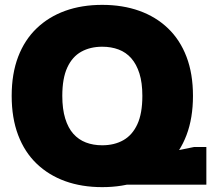

<svg xmlns="http://www.w3.org/2000/svg" viewBox="-20 -759 886 789"><path d="M399 -78 778 -155H828V0H401ZM400 10Q316 10 248 -14.5Q180 -39 130.5 -86.5Q81 -134 54.5 -204Q28 -274 28 -365Q28 -456 54.5 -525.5Q81 -595 130.5 -642.5Q180 -690 248 -714.5Q316 -739 400 -739Q484 -739 552.5 -714.5Q621 -690 670.5 -642.5Q720 -595 746.5 -525.5Q773 -456 773 -365Q773 -274 746.5 -204Q720 -134 670.5 -86.5Q621 -39 552.5 -14.5Q484 10 400 10ZM400 -162Q450 -162 487 -183Q524 -204 544.5 -248.5Q565 -293 565 -365Q565 -419 553 -457Q541 -495 519.5 -519.5Q498 -544 467.5 -555.5Q437 -567 400 -567Q351 -567 314 -546.5Q277 -526 256.5 -481.5Q236 -437 236 -365Q236 -311 248 -272Q260 -233 281.5 -209Q303 -185 333 -173.5Q363 -162 400 -162Z"/></svg>

Font: Mona Sans ExtraLight Black
Style: Regular
Weight: 900
Version: Version 2.000